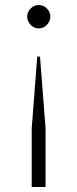

<svg xmlns="http://www.w3.org/2000/svg" viewBox="-20 -543 306 763"><path d="M88 -477Q88 -495 101.5 -509Q115 -523 134 -523Q153 -523 166.5 -509Q180 -495 180 -477Q180 -459 166.5 -444.5Q153 -430 134 -430Q115 -430 101.5 -444.5Q88 -459 88 -477ZM106 200V-33L128 -318H139L161 -33V200Z"/></svg>

Font: Overpass ExtraLight
Style: Regular
Weight: 200
Designer: Delve Withrington, Thomas Jockin
Foundry: Delve Fonts
Version: Version 3.000;DELV;Overpass